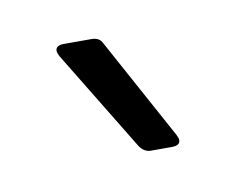

<svg xmlns="http://www.w3.org/2000/svg" viewBox="-33 -738 252 206"><g transform="rotate(-10 93.0 -635.5)"><path d="M106 -578 39 -688Q37 -692 37 -694Q37 -700 46 -700H76Q85 -700 88 -693L148 -583Q150 -579 150 -577Q150 -571 141 -571H118Q111 -571 106 -578Z"/></g></svg>

Font: Barlow Light
Style: Regular
Weight: 300
Designer: Jeremy Tribby
Foundry: Tribby Type
Version: Version 1.422